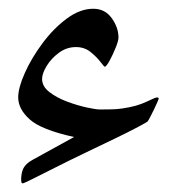

<svg xmlns="http://www.w3.org/2000/svg" viewBox="-20 -319 430 443"><path d="M346.2 -91.3Q346.2 -90.3 340.6 -77.9Q335 -65.4 328.6 -53Q322.3 -40.5 320.8 -39.1Q319.3 -37.1 298.1 -25.9Q276.9 -14.6 244.1 1.2Q211.4 17.1 174.3 34.7Q138.7 51.8 106.9 67.9Q75.2 84 54.9 94Q34.7 104 33.2 104Q29.8 104 29.3 101.1Q28.8 98.1 28.8 95.7Q28.8 79.1 34.4 68.6Q40 58.1 55.2 49.8L150.9 -2.9Q75.2 -19.5 48.6 -43.5Q22 -67.4 22 -94.2Q22 -116.7 37.4 -150.9Q52.7 -185.1 77.9 -219Q103 -252.9 133.8 -275.9Q164.6 -298.8 195.3 -298.8Q222.2 -298.8 237.8 -277.1Q253.4 -255.4 253.4 -232.4Q253.4 -225.1 246.8 -208.7Q240.2 -192.4 232.7 -178.7Q225.1 -165 221.7 -165Q220.2 -165 211.7 -176.3Q203.1 -187.5 189 -199Q174.8 -210.4 155.3 -210.4Q133.8 -210.4 116 -197.3Q98.1 -184.1 87.6 -166.7Q77.1 -149.4 77.1 -136.7Q77.1 -119.6 94.2 -106.4Q111.3 -93.3 135 -84.5Q158.7 -75.7 180.2 -71Q201.7 -66.4 210.4 -66.4Q226.1 -66.4 237.8 -66.7Q249.5 -66.9 262.7 -68.8Q295.9 -73.7 317.4 -84Q338.9 -94.2 341.8 -94.2Q346.2 -94.2 346.2 -91.3Z"/></svg>

Font: Scheherazade New Rohingya
Style: Regular
Weight: 400
Designer: SIL International
Foundry: SIL International
Version: Version 3.000 ; LngRng